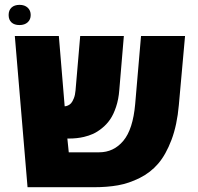

<svg xmlns="http://www.w3.org/2000/svg" viewBox="-20 -783 829 803"><path d="M16.1 -720.2Q16.1 -740.2 28.3 -751.5Q40.5 -762.7 61.8 -762.7Q83 -762.7 95.7 -751Q108.4 -739.3 108.4 -720.2Q108.4 -701.2 95.7 -689.7Q83 -678.2 61.5 -678.2Q40 -678.2 28.1 -689.2Q16.1 -700.2 16.1 -720.2ZM372.6 0H95.2L42 -632.3H226.1L250.5 -338.4Q256.3 -338.4 264.2 -341.8Q272 -345.2 277.6 -351.6Q283.2 -357.9 288.8 -371.8Q294.4 -385.7 295.9 -404.8L315.4 -632.3H498L479 -407.2Q476.1 -367.7 465.3 -335.7Q454.6 -303.7 440.2 -283Q425.8 -262.2 406.2 -246.6Q386.7 -231 369.1 -223.1Q351.6 -215.3 331.1 -210.4Q301.8 -203.6 269.5 -203.6H261.7L267.6 -146H394.5Q455.6 -146 495.8 -194.1Q536.1 -242.2 545.4 -348.1L569.8 -632.3H753.9L728 -343.8Q720.7 -260.3 697.3 -198.2Q673.8 -136.2 641.8 -98.9Q609.9 -61.5 564.5 -38.8Q519 -16.1 473.9 -8.1Q428.7 0 372.6 0Z"/></svg>

Font: Open Sans Hebrew Extra Bold
Style: Regular
Weight: 800
Foundry: Ascender Corporation, Yanek Iontef
Version: Version 2.001;PS 002.001;hotconv 1.0.70;makeotf.lib2.5.58329